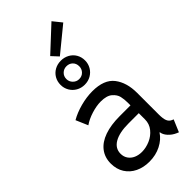

<svg xmlns="http://www.w3.org/2000/svg" viewBox="-304 -1059 1136 1136"><g transform="rotate(-45 264.0 -491.0)"><path d="M43 -146.5Q43 -197.3 70.8 -233.6Q98.6 -270 151.6 -288.8Q204.6 -307.6 279.3 -307.6H369.1V-330.1Q369.1 -358.4 363.5 -382.8Q357.9 -407.2 334 -427.7Q310.1 -448.2 260.7 -448.2Q224.6 -448.2 181.9 -434.8Q139.2 -421.4 109.4 -400.4L77.1 -475.6Q116.2 -498.5 168.2 -512.5Q220.2 -526.4 268.6 -526.4Q366.2 -526.4 407.7 -472.7Q449.2 -418.9 449.2 -332V-150.4Q449.2 -116.2 456.5 -97.9Q463.9 -79.6 481.4 -72.3L491.2 -68.4L459 7.8L445.3 2Q419.4 -9.3 400.6 -30Q381.8 -50.8 379.4 -72.3H377Q354 -36.6 310.5 -14.4Q267.1 7.8 212.9 7.8Q164.6 7.8 126 -10.7Q87.4 -29.3 65.2 -64.2Q43 -99.1 43 -146.5ZM162.1 -685.5Q162.1 -714.4 175.5 -737.3Q189 -760.3 212.4 -773.2Q235.8 -786.1 264.6 -786.1Q293 -786.1 316.7 -773.2Q340.3 -760.3 353.8 -737.3Q367.2 -714.4 367.2 -685.5Q367.2 -658.2 353.8 -635Q340.3 -611.8 316.9 -598.4Q293.5 -585 264.6 -585Q235.8 -585 212.4 -598.4Q189 -611.8 175.5 -635Q162.1 -658.2 162.1 -685.5ZM318.4 -685.5Q318.4 -709.5 303.2 -724.4Q288.1 -739.3 264.6 -739.3Q242.2 -739.3 226.6 -724.1Q210.9 -709 210.9 -685.5Q210.9 -663.6 226.8 -647.7Q242.7 -631.8 264.6 -631.8Q288.1 -631.8 303.2 -647.5Q318.4 -663.1 318.4 -685.5ZM239.3 -849.6 390.6 -990.2 434.6 -935.5 278.3 -807.6ZM222.7 -64.5Q256.3 -64.5 291 -79.3Q325.7 -94.2 348.4 -122.6Q371.1 -150.9 371.1 -188.5V-240.2H285.2Q208.5 -240.2 166.7 -215.8Q125 -191.4 125 -146.5Q125 -121.6 137.9 -102.8Q150.9 -84 173.1 -74.2Q195.3 -64.5 222.7 -64.5Z"/></g></svg>

Font: Reddit Sans Fudge
Style: Regular
Weight: 400
Designer: Stephen Hutchings
Foundry: Reddit
Version: Version 1.011